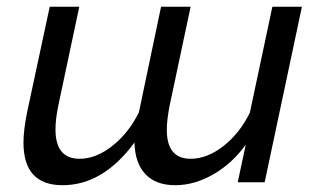

<svg xmlns="http://www.w3.org/2000/svg" viewBox="-20 -542 923 571"><path d="M767.1 0H687L710.9 -111.8Q670.9 -56.2 614.7 -23.7Q558.6 8.8 501 8.8Q443.4 8.8 412.4 -24.2Q381.3 -57.1 379.9 -118.2Q286.6 8.8 166 8.8Q49.8 8.8 49.8 -118.2Q49.8 -155.3 61 -210L127.9 -522H215.8L153.8 -230Q145 -188 145 -157.2Q145 -69.8 216.8 -69.8Q265.6 -69.8 314.2 -108.2Q362.8 -146.5 393.1 -208L459 -522H546.9L484.9 -230Q476.1 -186.5 476.1 -155.8Q476.1 -69.8 546.9 -69.8Q596.2 -69.8 644.5 -107.7Q692.9 -145.5 723.1 -207L790 -522H877.9Z"/></svg>

Font: Rawline Medium
Style: Italic
Weight: 500
Italic angle: -12°
Designer: Matt McInerney, Pablo Impallari, Rodrigo Fuenzalida
Foundry: Matt McInerney, Pablo Impallari, Rodrigo Fuenzalida
Version: Version 4.020;PS 004.020;hotconv 1.0.88;makeotf.lib2.5.64775